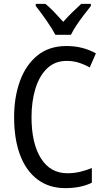

<svg xmlns="http://www.w3.org/2000/svg" viewBox="-20 -963 542 993"><path d="M325 -648Q264 -648 223.5 -609Q183 -570 163 -504Q143 -438 143 -357Q143 -222 191.5 -144.5Q240 -67 329 -67Q363 -67 394.5 -74.5Q426 -82 455 -94V-18Q398 10 318 10Q234 10 174.5 -34.5Q115 -79 84 -161Q53 -243 53 -358Q53 -461 83.5 -544.5Q114 -628 174 -676.5Q234 -725 324 -725Q408 -725 476 -687L444 -614Q418 -629 388.5 -638.5Q359 -648 325 -648ZM266 -783Q249 -816 220 -857.5Q191 -899 165 -932V-943H215Q236 -926 260 -901Q284 -876 307 -850Q333 -879 353.5 -899Q374 -919 400 -943H450V-932Q434 -912 414 -886Q394 -860 376 -833Q358 -806 347 -783Z"/></svg>

Font: Noto Sans Gurmukhi Condensed
Style: Regular
Weight: 400
Width: 3
Designer: Jelle Bosma - Monotype Design Team
Foundry: Monotype Imaging Inc.
Version: Version 2.004; ttfautohint (v1.8.4.7-5d5b)